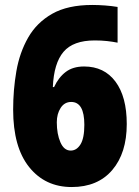

<svg xmlns="http://www.w3.org/2000/svg" viewBox="-20 -744 562 774"><path d="M33 -302Q33 -382 46 -457Q59 -532 93.5 -592.5Q128 -653 190.5 -688.5Q253 -724 352 -724Q376 -724 403 -722Q430 -720 454 -716V-572Q434 -576 411.5 -578.5Q389 -581 362 -581Q275 -581 236 -535Q197 -489 193 -393H198Q216 -432 245 -454Q274 -476 319 -476Q400 -476 445.5 -415Q491 -354 491 -244Q491 -127 432.5 -58.5Q374 10 269 10Q162 10 97.5 -70.5Q33 -151 33 -302ZM265 -137Q289 -137 304.5 -162Q320 -187 320 -241Q320 -333 267 -333Q240 -333 224.5 -309Q209 -285 209 -251Q209 -204 223.5 -170.5Q238 -137 265 -137Z"/></svg>

Font: Noto Sans Lao Looped Condensed Black
Style: Regular
Weight: 900
Width: 3
Designer: Mark Frömberg, Ben Mitchell
Foundry: The Fontpad Ltd
Version: Version 1.002; ttfautohint (v1.8.4.7-5d5b)